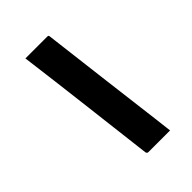

<svg xmlns="http://www.w3.org/2000/svg" viewBox="-252 -862 1103 1103"><g transform="rotate(-45 300.0 -310.0)"><path d="M166 -750H344Q353 -750 354 -743Q377 -553 400.5 -361.5Q424 -170 448 21Q452 48 454.5 75.5Q457 103 461 130H285Q275 130 272 119Q246 -98 220 -315.5Q194 -533 166 -750Z"/></g></svg>

Font: Recursive Mn Lnr St Blk
Style: Italic
Weight: 900
Italic angle: -15°
Monospace: yes
Version: Version 1.079;hotconv 1.0.112;makeotfexe 2.5.65598; ttfautoh